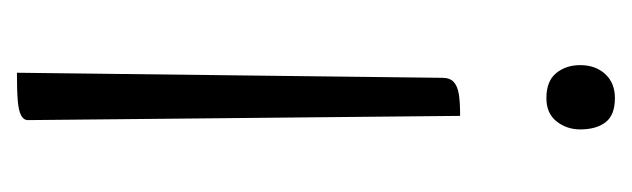

<svg xmlns="http://www.w3.org/2000/svg" viewBox="-280 -269 747 227"><g transform="rotate(90 93.5 -155.5)"><path d="M66 198 72 -305Q72 -314 77 -318.5Q82 -323 91.5 -324.5Q101 -326 117 -326L122 185Q122 190 116.5 193Q111 196 99 197Q87 198 66 198ZM96 -428Q76 -428 66.5 -439.5Q57 -451 57 -468Q57 -486 67.5 -497.5Q78 -509 96 -509Q116 -509 124.5 -498Q133 -487 133 -468Q133 -452 123.5 -440Q114 -428 96 -428Z"/></g></svg>

Font: Yanone Kaffeesatz ExtraLight Light
Style: Regular
Weight: 300
Version: Version 2.003